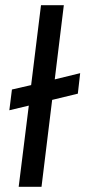

<svg xmlns="http://www.w3.org/2000/svg" viewBox="-20 -720 329 740"><path d="M26 -375 100 -392 138 -700H226L191 -414L289 -438L280 -359L181 -335L140 0H52L91 -313L16 -295Z"/></svg>

Font: Haskoy Medium
Style: Italic
Weight: 500
Designer: Ertekin Erdin
Foundry: Ertekin Erdin
Version: Version 2.000; ttfautohint (v1.8.4.7-5d5b)